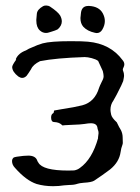

<svg xmlns="http://www.w3.org/2000/svg" viewBox="-20 -653 498 684"><path d="M168.9 10.3Q137.7 10.3 110.4 2.4Q73.2 -9.8 33.2 -55.2Q22.9 -65.9 22.9 -79.1Q22.9 -86.9 28.8 -91.8Q34.2 -94.7 63 -97.7Q74.7 -98.6 80.6 -98.6Q106.9 -98.6 112.8 -80.6Q113.3 -78.6 114.5 -76.9Q115.7 -75.2 116.7 -73.7Q132.3 -45.4 223.1 -45.4L244.1 -45.9Q255.9 -47.9 264.6 -54.7Q308.6 -85.9 329.6 -161.6L329.1 -162.1L331.1 -178.7Q331.1 -185.1 329.1 -189.9Q327.6 -192.9 327.1 -198.2Q324.7 -213.9 303.7 -213.9Q294.9 -213.9 280.8 -211.4Q272 -209.5 230 -208Q206.5 -207 202.6 -206.1Q196.3 -212.4 189.5 -215.1Q182.6 -217.8 172.4 -218.3Q162.1 -218.8 162.1 -234.4Q162.1 -246.1 169.4 -249.5Q171.9 -251 171.9 -255.4L172.9 -259.3L197.8 -263.7Q246.1 -271 272.9 -277.8Q317.9 -289.6 333 -340.3Q334.5 -345.2 343.3 -363.3Q349.1 -373.5 349.1 -381.3Q349.1 -388.2 346.2 -399.9Q331.5 -432.6 329.6 -436Q321.8 -441.9 306.9 -445.8Q292 -449.7 281.7 -449.7Q178.7 -446.3 122.6 -435.1Q97.7 -422.9 90.8 -406.7Q81.1 -391.1 74.7 -382.8Q67.4 -375.5 59.1 -375.5Q52.7 -375.5 45.4 -380.4Q23.9 -397 23.4 -414.1Q23.4 -420.9 37.6 -440.4Q37.6 -440.9 37.1 -441.2Q36.6 -441.4 36.1 -441.9Q44.9 -463.4 72.8 -473.6Q82.5 -480 94.7 -484.4Q112.3 -492.7 131.8 -498.5Q160.6 -506.3 231.9 -506.3Q276.4 -506.3 293.9 -504.4Q373.5 -497.1 416.5 -439Q422.9 -431.6 422.9 -423.8Q422.9 -418.5 420.2 -413.3Q417.5 -408.2 417.5 -405.3Q417.5 -402.8 418.5 -400.9Q421.9 -392.6 421.9 -384.3Q421.9 -378.9 420.7 -374Q419.4 -369.1 418.9 -364.3Q418.5 -362.3 412.1 -348.6Q393.1 -309.6 383.8 -294.4Q373.5 -280.3 373.5 -261.7Q373.5 -255.9 376 -244.6Q378.4 -233.4 396 -217.3Q405.3 -197.8 410.2 -190.4Q410.6 -190.4 410.6 -189.9Q417 -177.2 417 -163.1L417.5 -144Q417.5 -141.1 416 -136.7Q411.6 -125.5 409.7 -111.8Q404.8 -75.7 372.1 -49.3Q344.2 -28.3 315.4 -9.3Q305.7 -3.4 278.8 -2Q262.2 -0.5 256.8 1.5Q244.6 5.9 228 5.9Q216.8 6.3 208 7.3Q189.5 10.3 168.9 10.3ZM346.2 -605.5Q353.5 -591.8 353.5 -578.1Q353.5 -563 344.7 -547.9Q337.4 -535.2 324.7 -535.2Q321.8 -535.2 318.4 -536.1Q291 -542 276.4 -558.1Q266.6 -569.8 266.6 -587.9V-589.4L267.1 -594.2L267.6 -598.6L268.1 -604Q270 -631.8 294.4 -631.8H297.9Q333 -629.9 346.2 -605.5ZM157.7 -629.9Q186.5 -610.8 194.3 -597.7Q200.2 -586.9 200.2 -576.7Q200.2 -561.5 185.5 -548.3L183.6 -547.9L181.2 -546.4L174.8 -543.9L166 -541L156.7 -538.1Q149.9 -535.6 144 -535.6Q131.8 -535.6 122.1 -544.4Q109.4 -555.7 109.4 -579.6V-583L111.3 -604.5Q112.8 -619.1 133.3 -630.9Q137.2 -633.3 143.6 -633.3H145.5Q153.3 -632.8 157.7 -629.9Z"/></svg>

Font: Kurland
Style: Regular
Weight: 400
Designer: GGBot
Version: 0.22